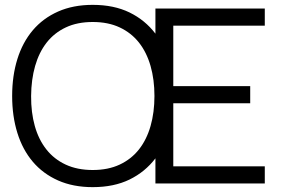

<svg xmlns="http://www.w3.org/2000/svg" viewBox="-20 -755 1160 790"><path d="M361.5 15Q281 15 219 -12.5Q157 -40 115 -89.5Q73 -139 51.5 -208Q30 -277 30 -360Q30 -443 51.5 -512Q73 -581 115 -630.5Q157 -680 219 -707.5Q281 -735 361.5 -735Q448.5 -735 512.8 -703.8Q577 -672.5 619.5 -616.5V-720H1069.5V-649.5H693V-400.5H1009.5V-330H693V-70.5H1069.5V0H619.5V-103.5Q577 -47.5 512.8 -16.2Q448.5 15 361.5 15ZM361.5 -55.5Q425 -55.5 472.5 -77.8Q520 -100 551.8 -140.2Q583.5 -180.5 599.5 -236.5Q615.5 -292.5 615.5 -360Q615.5 -427.5 599.5 -483.5Q583.5 -539.5 551.8 -579.8Q520 -620 472.5 -642.2Q425 -664.5 361.5 -664.5Q298 -664.5 250.8 -642.2Q203.5 -620 172 -579.8Q140.5 -539.5 124.5 -483.5Q108.5 -427.5 108 -360Q107.5 -292.5 123.2 -236.5Q139 -180.5 170.8 -140.2Q202.5 -100 250.2 -77.8Q298 -55.5 361.5 -55.5Z"/></svg>

Font: Vela Sans
Style: Regular
Weight: 400
Designer: Principal design: Mikhail Sharanda - project Manrope.
Design modification: Ravid Balaliev
Foundry: Mikhail Sharanda
Version: Version 1.001